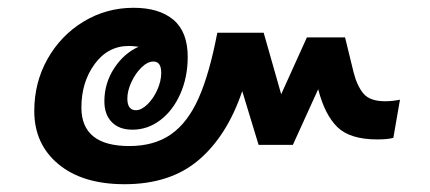

<svg xmlns="http://www.w3.org/2000/svg" viewBox="-20 -486 1103 493"><path d="M1007 -230 990 -132Q975 -128 949 -128Q879 -128 846.5 -159.5Q814 -191 797 -257L732 -114H644L602 -252Q563 -137 490 -75Q417 -13 300 -13Q192 -13 130 -64.5Q68 -116 68 -201Q68 -274 102 -334.5Q136 -395 194.5 -430.5Q253 -466 323 -466Q389 -466 425.5 -435Q462 -404 462 -340Q462 -288 443 -245Q424 -202 391.5 -177.5Q359 -153 320 -153Q286 -153 267 -172.5Q248 -192 248 -226Q248 -272 273 -310.5Q298 -349 336 -366Q320 -368 311 -368Q257 -368 223 -321.5Q189 -275 189 -210Q189 -111 312 -111Q376 -111 419 -141Q462 -171 490 -234Q518 -297 538 -402H657L702 -244L768 -390H866L888 -300Q897 -265 913.5 -245.5Q930 -226 969 -226Q987 -226 1007 -230ZM394 -299Q394 -328 374 -328Q359 -328 343.5 -313Q328 -298 317.5 -275.5Q307 -253 307 -233Q307 -203 329 -203Q343 -203 358.5 -218Q374 -233 384 -255.5Q394 -278 394 -299Z"/></svg>

Font: KoHo
Style: Bold Italic
Weight: 700
Italic angle: -10°
Version: Version 1.000; ttfautohint (v1.6)